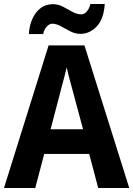

<svg xmlns="http://www.w3.org/2000/svg" viewBox="-20 -944 669 964"><path d="M473 0 428 -171H202L157 0H0L224 -716H404L629 0ZM349 -474Q341 -503 331 -540Q321 -577 315 -606Q311 -588 304 -561.5Q297 -535 290.5 -511Q284 -487 281 -474L234 -295H397ZM125 -773Q129 -839 161.5 -881Q194 -923 247 -923Q273 -923 297 -910Q321 -897 343.5 -884.5Q366 -872 389 -872Q403 -872 415.5 -886Q428 -900 434 -924H506Q501 -848 465.5 -811Q430 -774 383 -774Q358 -774 333.5 -786.5Q309 -799 286 -812Q263 -825 242 -825Q229 -825 215.5 -811.5Q202 -798 197 -773Z"/></svg>

Font: Noto Sans Tamil SemiCondensed
Style: Bold
Weight: 700
Width: 4
Designer: Jelle Bosma - Monotype Design Team
Foundry: Monotype Imaging Inc.
Version: Version 2.004; ttfautohint (v1.8.4.7-5d5b)